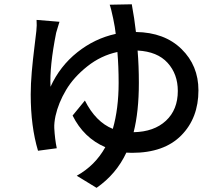

<svg xmlns="http://www.w3.org/2000/svg" viewBox="-20 -816 1040 900"><path d="M606.4 -196.3Q702.1 -198.2 757.8 -250Q813.5 -301.8 813.5 -389.6Q813.5 -468.8 765.6 -521.5Q717.8 -574.2 625 -579.1Q630.9 -507.8 630.9 -427.7Q630.9 -293 606.4 -196.3ZM494.1 -793.9 597.7 -795.9Q610.4 -727.5 617.2 -666Q751 -664.1 830.6 -586.4Q910.2 -508.8 910.2 -392.6Q910.2 -262.7 829.6 -181.2Q749 -99.6 598.6 -99.6Q581.1 -99.6 572.3 -100.6Q525.4 0 432.6 64.5L339.8 7.8Q425.8 -40 473.6 -126Q372.1 -169.9 320.3 -274.4L377.9 -344.7Q428.7 -244.1 508.8 -211.9Q536.1 -306.6 536.1 -427.7Q536.1 -504.9 530.3 -572.3Q453.1 -555.7 389.2 -504.9Q325.2 -454.1 289.6 -394Q253.9 -334 240.2 -272.5Q233.4 -240.2 234.4 -215.8Q237.3 -163.1 246.1 -121.1L158.2 -109.4Q124 -223.6 124 -373Q124 -422.9 128.9 -479Q133.8 -535.2 142.1 -601.6Q150.4 -668 150.4 -670.9Q153.3 -697.3 151.4 -722.7L258.8 -713.9Q255.9 -704.1 250 -685.1Q244.1 -666 243.2 -662.1Q211.9 -504.9 216.8 -409.2Q260.7 -505.9 342.3 -570.8Q423.8 -635.7 522.5 -657.2Q519.5 -686.5 510.7 -728.5Q500 -779.3 494.1 -793.9Z"/></svg>

Font: Gen Shin Gothic Monospace Medium
Style: Regular
Weight: 500
Designer: [Source Han Sans]
Ryoko NISHIZUKA  (kana & ideographs); Paul D. Hunt (Latin, Greek & Cyrillic); Wenlong ZHANG  (bopomofo
Version: Version 1.002.20150607